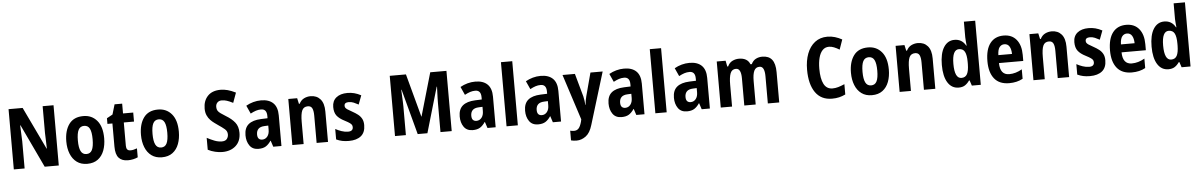

<svg xmlns="http://www.w3.org/2000/svg" viewBox="-38 -1394 14165 2267"><g transform="rotate(-5 7044.0 -260.0)"><path d="M609 0H442L200 -512H196Q199 -449 200.5 -405.5Q202 -362 204 -321V0H76V-714H243L483 -211H486Q484 -275 483 -314.5Q482 -354 480 -397V-714H609Z M1171 -274Q1171 -194 1147 -129.5Q1123 -65 1073 -27.5Q1023 10 946 10Q873 10 823 -27Q773 -64 747.5 -128.5Q722 -193 722 -274Q722 -402 778 -479Q834 -556 948 -556Q1048 -556 1109.5 -483.5Q1171 -411 1171 -274ZM859 -273Q859 -189 880 -147.5Q901 -106 947 -106Q993 -106 1013.5 -147Q1034 -188 1034 -274Q1034 -359 1013.5 -399.5Q993 -440 947 -440Q901 -440 880 -400Q859 -360 859 -273Z M1468 -104Q1486 -104 1505 -108.5Q1524 -113 1546 -121V-15Q1523 -4 1492 3Q1461 10 1428 10Q1357 10 1320 -31Q1283 -72 1283 -165V-439H1224V-506L1293 -544L1328 -662H1418V-546H1539V-439H1418V-162Q1418 -104 1468 -104Z M2056 -274Q2056 -194 2032 -129.5Q2008 -65 1958 -27.5Q1908 10 1831 10Q1758 10 1708 -27Q1658 -64 1632.5 -128.5Q1607 -193 1607 -274Q1607 -402 1663 -479Q1719 -556 1833 -556Q1933 -556 1994.5 -483.5Q2056 -411 2056 -274ZM1744 -273Q1744 -189 1765 -147.5Q1786 -106 1832 -106Q1878 -106 1898.5 -147Q1919 -188 1919 -274Q1919 -359 1898.5 -399.5Q1878 -440 1832 -440Q1786 -440 1765 -400Q1744 -360 1744 -273Z M2768 -199Q2768 -100 2707 -45Q2646 10 2547 10Q2508 10 2462.5 -0.5Q2417 -11 2377 -32V-173Q2420 -150 2464.5 -132.5Q2509 -115 2552 -115Q2594 -115 2612 -138Q2630 -161 2630 -192Q2630 -230 2600 -255.5Q2570 -281 2525 -311Q2507 -324 2483.5 -340.5Q2460 -357 2437 -380.5Q2414 -404 2398.5 -438Q2383 -472 2383 -519Q2383 -611 2436.5 -667.5Q2490 -724 2590 -724Q2630 -724 2673 -712.5Q2716 -701 2768 -675L2725 -557Q2682 -579 2652 -588.5Q2622 -598 2592 -598Q2559 -598 2540 -578Q2521 -558 2521 -526Q2521 -499 2532 -481.5Q2543 -464 2566 -448Q2589 -432 2624 -410Q2693 -369 2730.5 -321.5Q2768 -274 2768 -199Z M3054 -558Q3148 -558 3198 -509.5Q3248 -461 3248 -363V0H3151L3127 -73H3124Q3096 -31 3063 -10.5Q3030 10 2976 10Q2906 10 2871 -40Q2836 -90 2836 -163Q2836 -250 2886.5 -292Q2937 -334 3035 -338L3113 -341V-368Q3113 -451 3045 -451Q3014 -451 2984.5 -441.5Q2955 -432 2920 -413L2876 -510Q2916 -533 2961.5 -545.5Q3007 -558 3054 -558ZM3070 -252Q3019 -250 2996 -226Q2973 -202 2973 -161Q2973 -126 2988 -110.5Q3003 -95 3029 -95Q3066 -95 3090 -124.5Q3114 -154 3114 -205V-254Z M3641 -556Q3714 -556 3757 -507Q3800 -458 3800 -360V0H3665V-323Q3665 -381 3650.5 -410.5Q3636 -440 3599 -440Q3549 -440 3530 -398Q3511 -356 3511 -262V0H3377V-546H3482L3497 -478H3506Q3527 -520 3563.5 -538Q3600 -556 3641 -556Z M4243 -161Q4243 -74 4191 -32Q4139 10 4047 10Q4003 10 3967.5 2.5Q3932 -5 3898 -21V-145Q3930 -127 3969.5 -113.5Q4009 -100 4046 -100Q4077 -100 4091.5 -112.5Q4106 -125 4106 -148Q4106 -160 4101.5 -171.5Q4097 -183 4078.5 -197Q4060 -211 4017 -233Q3955 -264 3926 -302Q3897 -340 3897 -405Q3897 -477 3945.5 -516.5Q3994 -556 4078 -556Q4120 -556 4159 -546Q4198 -536 4239 -514L4199 -408Q4169 -424 4143 -435.5Q4117 -447 4082 -447Q4032 -447 4032 -408Q4032 -396 4037.5 -386Q4043 -376 4061 -363.5Q4079 -351 4118 -330Q4153 -311 4181.5 -289Q4210 -267 4226.5 -236.5Q4243 -206 4243 -161Z M4863 0 4719 -538H4715Q4716 -509 4718 -472Q4720 -435 4721.5 -399Q4723 -363 4723 -339V0H4594V-714H4786L4924 -202H4926L5074 -714H5266V0H5133V-343Q5133 -368 5134 -403Q5135 -438 5136.5 -474Q5138 -510 5139 -538H5135L4978 0Z M5593 -558Q5687 -558 5737 -509.5Q5787 -461 5787 -363V0H5690L5666 -73H5663Q5635 -31 5602 -10.5Q5569 10 5515 10Q5445 10 5410 -40Q5375 -90 5375 -163Q5375 -250 5425.5 -292Q5476 -334 5574 -338L5652 -341V-368Q5652 -451 5584 -451Q5553 -451 5523.5 -441.5Q5494 -432 5459 -413L5415 -510Q5455 -533 5500.5 -545.5Q5546 -558 5593 -558ZM5609 -252Q5558 -250 5535 -226Q5512 -202 5512 -161Q5512 -126 5527 -110.5Q5542 -95 5568 -95Q5605 -95 5629 -124.5Q5653 -154 5653 -205V-254Z M6050 0H5916V-760H6050Z M6368 -558Q6462 -558 6512 -509.5Q6562 -461 6562 -363V0H6465L6441 -73H6438Q6410 -31 6377 -10.5Q6344 10 6290 10Q6220 10 6185 -40Q6150 -90 6150 -163Q6150 -250 6200.5 -292Q6251 -334 6349 -338L6427 -341V-368Q6427 -451 6359 -451Q6328 -451 6298.5 -441.5Q6269 -432 6234 -413L6190 -510Q6230 -533 6275.5 -545.5Q6321 -558 6368 -558ZM6384 -252Q6333 -250 6310 -226Q6287 -202 6287 -161Q6287 -126 6302 -110.5Q6317 -95 6343 -95Q6380 -95 6404 -124.5Q6428 -154 6428 -205V-254Z M6627 -546H6774L6850 -272Q6856 -247 6859.5 -221.5Q6863 -196 6865 -170H6868Q6870 -196 6873.5 -219Q6877 -242 6885 -272L6958 -546H7103L6914 72Q6887 164 6835.5 202Q6784 240 6727 240Q6707 240 6691 238Q6675 236 6660 232V117Q6683 123 6706 123Q6740 123 6760.5 100Q6781 77 6796 23L6802 -5Z M7357 -558Q7451 -558 7501 -509.5Q7551 -461 7551 -363V0H7454L7430 -73H7427Q7399 -31 7366 -10.5Q7333 10 7279 10Q7209 10 7174 -40Q7139 -90 7139 -163Q7139 -250 7189.5 -292Q7240 -334 7338 -338L7416 -341V-368Q7416 -451 7348 -451Q7317 -451 7287.5 -441.5Q7258 -432 7223 -413L7179 -510Q7219 -533 7264.5 -545.5Q7310 -558 7357 -558ZM7373 -252Q7322 -250 7299 -226Q7276 -202 7276 -161Q7276 -126 7291 -110.5Q7306 -95 7332 -95Q7369 -95 7393 -124.5Q7417 -154 7417 -205V-254Z M7814 0H7680V-760H7814Z M8132 -558Q8226 -558 8276 -509.5Q8326 -461 8326 -363V0H8229L8205 -73H8202Q8174 -31 8141 -10.5Q8108 10 8054 10Q7984 10 7949 -40Q7914 -90 7914 -163Q7914 -250 7964.5 -292Q8015 -334 8113 -338L8191 -341V-368Q8191 -451 8123 -451Q8092 -451 8062.5 -441.5Q8033 -432 7998 -413L7954 -510Q7994 -533 8039.5 -545.5Q8085 -558 8132 -558ZM8148 -252Q8097 -250 8074 -226Q8051 -202 8051 -161Q8051 -126 8066 -110.5Q8081 -95 8107 -95Q8144 -95 8168 -124.5Q8192 -154 8192 -205V-254Z M8995 -556Q9072 -556 9110 -508Q9148 -460 9148 -359V0H9013V-322Q9013 -379 8998.5 -409.5Q8984 -440 8952 -440Q8907 -440 8888 -399Q8869 -358 8869 -277V0H8734V-322Q8734 -440 8673 -440Q8625 -440 8607 -394.5Q8589 -349 8589 -260V0H8455V-546H8560L8574 -476H8584Q8604 -520 8641 -538Q8678 -556 8718 -556Q8819 -556 8849 -479H8865Q8884 -520 8918.5 -538Q8953 -556 8995 -556Z M9790 -604Q9743 -604 9713 -572Q9683 -540 9668.5 -484Q9654 -428 9654 -355Q9654 -237 9687 -173.5Q9720 -110 9790 -110Q9824 -110 9858 -120Q9892 -130 9933 -148V-26Q9896 -8 9858 1Q9820 10 9774 10Q9644 10 9576.5 -87Q9509 -184 9509 -356Q9509 -463 9540.5 -546Q9572 -629 9633 -676.5Q9694 -724 9781 -724Q9828 -724 9871 -711Q9914 -698 9954 -676L9913 -559Q9881 -579 9849.5 -591.5Q9818 -604 9790 -604Z M10471 -274Q10471 -194 10447 -129.5Q10423 -65 10373 -27.5Q10323 10 10246 10Q10173 10 10123 -27Q10073 -64 10047.5 -128.5Q10022 -193 10022 -274Q10022 -402 10078 -479Q10134 -556 10248 -556Q10348 -556 10409.5 -483.5Q10471 -411 10471 -274ZM10159 -273Q10159 -189 10180 -147.5Q10201 -106 10247 -106Q10293 -106 10313.5 -147Q10334 -188 10334 -274Q10334 -359 10313.5 -399.5Q10293 -440 10247 -440Q10201 -440 10180 -400Q10159 -360 10159 -273Z M10839 -556Q10912 -556 10955 -507Q10998 -458 10998 -360V0H10863V-323Q10863 -381 10848.5 -410.5Q10834 -440 10797 -440Q10747 -440 10728 -398Q10709 -356 10709 -262V0H10575V-546H10680L10695 -478H10704Q10725 -520 10761.5 -538Q10798 -556 10839 -556Z M11275 10Q11192 10 11145.5 -64Q11099 -138 11099 -273Q11099 -409 11145.5 -482.5Q11192 -556 11273 -556Q11362 -556 11406 -476H11411Q11409 -502 11406 -526Q11403 -550 11403 -574V-760H11537V0H11431L11410 -63H11403Q11379 -28 11349.5 -9Q11320 10 11275 10ZM11317 -101Q11364 -101 11384.5 -139Q11405 -177 11406 -256V-283Q11406 -364 11385.5 -403Q11365 -442 11316 -442Q11236 -442 11236 -274Q11236 -101 11317 -101Z M11855 -556Q11953 -556 12007 -490Q12061 -424 12061 -309V-237H11773Q11775 -96 11883 -96Q11960 -96 12035 -140V-28Q11967 10 11874 10Q11757 10 11698 -63.5Q11639 -137 11639 -270Q11639 -410 11695.5 -483Q11752 -556 11855 -556ZM11855 -453Q11820 -453 11798 -425Q11776 -397 11774 -331H11936Q11935 -387 11915 -420Q11895 -453 11855 -453Z M12425 -556Q12498 -556 12541 -507Q12584 -458 12584 -360V0H12449V-323Q12449 -381 12434.5 -410.5Q12420 -440 12383 -440Q12333 -440 12314 -398Q12295 -356 12295 -262V0H12161V-546H12266L12281 -478H12290Q12311 -520 12347.5 -538Q12384 -556 12425 -556Z M13027 -161Q13027 -74 12975 -32Q12923 10 12831 10Q12787 10 12751.5 2.5Q12716 -5 12682 -21V-145Q12714 -127 12753.5 -113.5Q12793 -100 12830 -100Q12861 -100 12875.5 -112.5Q12890 -125 12890 -148Q12890 -160 12885.5 -171.5Q12881 -183 12862.5 -197Q12844 -211 12801 -233Q12739 -264 12710 -302Q12681 -340 12681 -405Q12681 -477 12729.5 -516.5Q12778 -556 12862 -556Q12904 -556 12943 -546Q12982 -536 13023 -514L12983 -408Q12953 -424 12927 -435.5Q12901 -447 12866 -447Q12816 -447 12816 -408Q12816 -396 12821.5 -386Q12827 -376 12845 -363.5Q12863 -351 12902 -330Q12937 -311 12965.5 -289Q12994 -267 13010.5 -236.5Q13027 -206 13027 -161Z M13308 -556Q13406 -556 13460 -490Q13514 -424 13514 -309V-237H13226Q13228 -96 13336 -96Q13413 -96 13488 -140V-28Q13420 10 13327 10Q13210 10 13151 -63.5Q13092 -137 13092 -270Q13092 -410 13148.5 -483Q13205 -556 13308 -556ZM13308 -453Q13273 -453 13251 -425Q13229 -397 13227 -331H13389Q13388 -387 13368 -420Q13348 -453 13308 -453Z M13761 10Q13678 10 13631.5 -64Q13585 -138 13585 -273Q13585 -409 13631.5 -482.5Q13678 -556 13759 -556Q13848 -556 13892 -476H13897Q13895 -502 13892 -526Q13889 -550 13889 -574V-760H14023V0H13917L13896 -63H13889Q13865 -28 13835.5 -9Q13806 10 13761 10ZM13803 -101Q13850 -101 13870.5 -139Q13891 -177 13892 -256V-283Q13892 -364 13871.5 -403Q13851 -442 13802 -442Q13722 -442 13722 -274Q13722 -101 13803 -101Z"/></g></svg>

Font: Noto Sans Malayalam Condensed
Style: Bold
Weight: 700
Width: 3
Designer: Jelle Bosma - Monotype Design Team
Foundry: Monotype Imaging Inc.
Version: Version 2.104; ttfautohint (v1.8.4.7-5d5b)